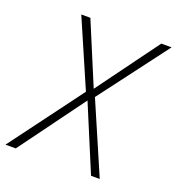

<svg xmlns="http://www.w3.org/2000/svg" viewBox="-140 -809 841 913"><g transform="rotate(20 281.0 -352.5)"><path d="M-11 0 266 -372V-359L116 -705H162L295 -387H288L521 -705H573L311 -358L308 -366L466 0H422L279 -342H292L41 0Z"/></g></svg>

Font: Nunito Sans 10pt Condensed ExtraLight
Style: Italic
Weight: 250
Width: 3
Italic angle: -9°
Designer: Vernon Adams
Foundry: Vernon Adams
Version: Version 3.101;gftools[0.9.27]